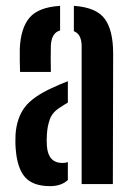

<svg xmlns="http://www.w3.org/2000/svg" viewBox="-20 -628 452 655"><path d="M48.5 -382.5Q48 -394.5 47.5 -418.8Q47 -443 47.5 -461Q50.5 -532.5 81 -568Q111.5 -603.5 185 -608V-524Q156 -516.5 153.5 -473Q153 -458.5 153 -429.2Q153 -400 153.5 -382.5ZM258.5 0V-469.5Q258.5 -512 232 -521.5V-608Q308 -603 337 -564.2Q366 -525.5 366 -445L365 0ZM33.5 -121Q32.5 -132 32.5 -145Q32.5 -158 33 -169Q37 -226 64.8 -262.5Q92.5 -299 161 -329.5Q173.5 -335.5 186.2 -340.8Q199 -346 211.5 -351V-278Q206 -275 200 -271.2Q194 -267.5 187.5 -263Q159.5 -246.5 150.5 -222.2Q141.5 -198 140 -169Q138.5 -149 140 -129.5Q144.5 -72 193.5 -72Q203 -72 211.5 -75V-14Q189.5 7 150.5 7Q93 7 65.8 -23.2Q38.5 -53.5 33.5 -121Z"/></svg>

Font: Big Shoulders Stencil Display
Style: Bold
Weight: 700
Designer: Patric King
Foundry: XO Type Co
Version: Version 1.000